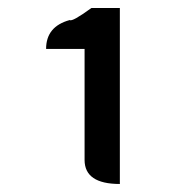

<svg xmlns="http://www.w3.org/2000/svg" viewBox="-20 -896 456 479"><path d="M279 -437Q191 -437 191 -497V-774H95Q95 -830 154 -846Q160 -841 208 -876H279V-437Z"/></svg>

Font: Swei Half Moon CJK TC
Style: Medium
Weight: 500
Version: Version 2.125